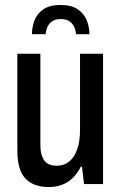

<svg xmlns="http://www.w3.org/2000/svg" viewBox="-20 -743 490 775"><path d="M176 12Q116 12 83 -22Q50 -56 50 -136V-526H143V-158Q143 -137 147 -121.5Q151 -106 159 -95Q167 -84 180 -79Q193 -74 210 -74Q237 -74 258 -90Q279 -106 291 -138.5Q303 -171 303 -218V-526H396V0H319L311 -70H306Q292 -42 272.5 -23.5Q253 -5 228.5 3.5Q204 12 176 12ZM224 -723Q269 -723 294.5 -705Q320 -687 330.5 -660Q341 -633 341 -605H287Q286 -618 280.5 -632Q275 -646 262 -656Q249 -666 225 -666Q202 -666 189 -656Q176 -646 170.5 -632Q165 -618 164 -605H109Q109 -633 119 -660Q129 -687 154.5 -705Q180 -723 224 -723Z"/></svg>

Font: Archivo Condensed Medium
Style: Regular
Weight: 500
Width: 3
Designer: Hector Gatti
Foundry: Omnibus-Type
Version: Version 2.001